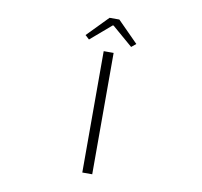

<svg xmlns="http://www.w3.org/2000/svg" viewBox="-96 -1032 1192 1135"><g transform="rotate(10 500.0 -464.5)"><path d="M470.7 0V-728.5H530.3V0ZM348.6 -803.7 470.7 -928.7H529.3L653.3 -803.7L626 -781.2L502 -887.7H497.1L373 -781.2Z"/></g></svg>

Font: Gen Shin Gothic Monospace Light
Style: Regular
Weight: 300
Designer: [Source Han Sans]
Ryoko NISHIZUKA  (kana & ideographs); Paul D. Hunt (Latin, Greek & Cyrillic); Wenlong ZHANG  (bopomofo
Version: Version 1.002.20150607